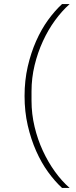

<svg xmlns="http://www.w3.org/2000/svg" viewBox="-20 -780 373 938"><path d="M100 -311Q100 -387 115.5 -454.5Q131 -522 156.5 -579.5Q182 -637 215 -682.5Q248 -728 283 -760H320Q282 -726 248.5 -680Q215 -634 189.5 -578.5Q164 -523 149 -461Q134 -399 134 -334V-288Q134 -223 149 -160.5Q164 -98 189.5 -43Q215 12 248.5 58.5Q282 105 320 138H283Q248 106 215 60.5Q182 15 156.5 -42.5Q131 -100 115.5 -167.5Q100 -235 100 -311Z"/></svg>

Font: IBM Plex Sans Hebrew ExtLt
Style: Regular
Weight: 200
Designer: Mike Abbink, Paul van der Laan, Pieter van Rosmalen, Yanek Iontef
Foundry: Bold Monday
Version: Version 1.3